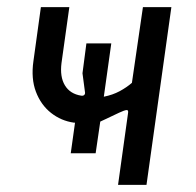

<svg xmlns="http://www.w3.org/2000/svg" viewBox="-20 -520 552 540"><path d="M312 0 340 -201Q342 -211 336 -210.5Q330 -210 315 -203Q290 -191 277 -185Q264 -179 262 -178L249 -89H179L191 -175H188Q152 -180 123.5 -202.5Q95 -225 81 -262Q67 -299 74 -348L95 -500H175L153 -343Q148 -304 162.5 -280Q177 -256 208 -251Q214 -250 217 -253Q220 -256 219 -261L212 -314L223 -398H293L272 -248Q297 -253 316.5 -263.5Q336 -274 351 -287L382 -500H462L392 0Z"/></svg>

Font: Finlandica
Style: Italic
Weight: 400
Italic angle: -8°
Designer: Niklas Ekholm, Juho Hiilivirta, Jaakko Suomalainen
Foundry: Helsinki Type Studio
Version: Version 1.064